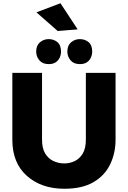

<svg xmlns="http://www.w3.org/2000/svg" viewBox="-20 -1150 789 1183"><path d="M376 13Q235 13 145.5 -66.5Q56 -146 56 -289V-701H239V-289Q239 -236.5 258.2 -204.5Q277.5 -172.5 309.2 -157.8Q341 -143 377 -143Q408 -143 438.2 -156.5Q468.5 -170 488.8 -202.2Q509 -234.5 509 -289V-701H692V-289Q692 -207 659 -138Q626 -69 556.5 -28Q487 13 376 13ZM280 -755Q242 -755 222.5 -778.5Q203 -802 203 -832Q203 -870 226.2 -889.5Q249.5 -909 280 -909Q311 -909 333.5 -890.5Q356 -872 356 -832Q356 -813.5 348.2 -795.8Q340.5 -778 323.8 -766.5Q307 -755 280 -755ZM472 -755Q434 -755 414.5 -778.5Q395 -802 395 -832Q395 -870 418.2 -889.5Q441.5 -909 472 -909Q503 -909 525.5 -890.5Q548 -872 548 -832Q548 -813.5 540.2 -795.8Q532.5 -778 515.8 -766.5Q499 -755 472 -755ZM335.5 -959 204.5 -1074 352.5 -1130 458.5 -969Z"/></svg>

Font: Argentum Novus
Style: Bold
Weight: 700
Designer: Julieta Ulanovsky (font) & Cristiano Sobral (main changes)
Foundry: Julieta Ulanovsky (font) & Cristiano Sobral (main changes)
Version: Version 3.00;November 27, 2020;FontCreator 13.0.0.2655 64-bi